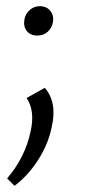

<svg xmlns="http://www.w3.org/2000/svg" viewBox="-20 -406 323 621"><path d="M101 -291Q78 -291 66.5 -306Q55 -321 59 -343Q62 -361 76 -373.5Q90 -386 109 -386Q131 -386 143 -370.5Q155 -355 151 -333Q147 -314 133.5 -302.5Q120 -291 101 -291ZM27 195 3 171Q61 104 79 19Q94 -48 66 -89L125 -122Q166 -74 147 6Q136 60 103.5 111Q71 162 27 195Z"/></svg>

Font: EauTest
Style: Italic
Weight: 400
Italic angle: -12°
Designer: Christian Thalmann (Catharsis Fonts)
Version: Version 0.001;PS 000.001;hotconv 1.0.88;makeotf.lib2.5.64775